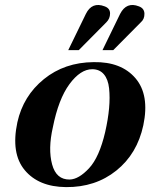

<svg xmlns="http://www.w3.org/2000/svg" viewBox="-20 -746 646 785"><path d="M566 -234Q541 -117 455.5 -48.5Q370 20 250 19Q138 18 81 -50.5Q24 -119 51 -246Q75 -354 159.5 -422.5Q244 -491 363 -492Q476 -494 534 -426Q592 -358 566 -234ZM410 -206Q422 -259 426 -303.5Q430 -348 426 -385Q422 -422 404.5 -442.5Q387 -463 357 -463Q309 -463 264 -402Q219 -341 196 -225Q176 -137 193 -74Q210 -11 265 -12Q302 -13 344 -58Q386 -103 410 -206ZM556 -655 443 -541H399L471 -689Q497 -740 548 -720Q570 -712 570.5 -690Q571 -668 556 -655ZM415 -655 302 -541H259L331 -689Q356 -740 408 -720Q430 -712 430 -691Q430 -670 415 -655Z"/></svg>

Font: GFS Artemisia
Style: Bold Italic
Weight: 700
Italic angle: -12°
Designer: Designed by Takis Katsoulidis and George D. Matthiopoulos.
Foundry: Designed by Takis Katsoulidis and George D. Matthiopoulos.
Version: Version 1.0